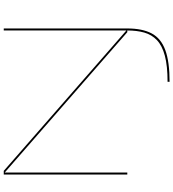

<svg xmlns="http://www.w3.org/2000/svg" viewBox="31 -746 946 1049"><g transform="rotate(-90 504.5 -222.0)"><path d="M581.5 231V220Q669 220 724 205.2Q779 190.5 809 162Q839 133.5 850.5 92.8Q862 52 862 0H852.5L86 -669.5V0H75V-675H95L862 -5V-675H873V0Q873 82 846 133Q819 184 755.2 207.5Q691.5 231 581.5 231Z"/></g></svg>

Font: Anybody UltraExpanded Thin
Style: Regular
Weight: 100
Width: 9
Designer: Tyler Finck
Foundry: Etcetera Type Company
Version: Version 1.010; ttfautohint (v1.8.3) -l 8 -r 50 -G 200 -x 14 